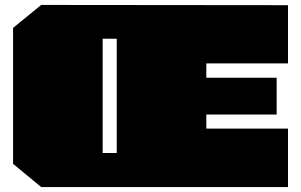

<svg xmlns="http://www.w3.org/2000/svg" viewBox="-20 -758 1220 778"><path d="M147 0 33 -94V-645L147 -738L1147 -737V-501H816V-443H1101V-294H816V-237H1147V0ZM396 -138H453V-601H396Z"/></svg>

Font: Tomorrow Black
Style: Regular
Weight: 900
Designer: Tony de Marco, Monica Rizzolli
Foundry: Just in Type
Version: Version 2.002